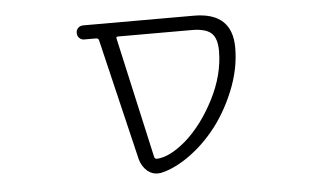

<svg xmlns="http://www.w3.org/2000/svg" viewBox="-42 -609 1085 650"><g transform="rotate(-5 500.0 -284.5)"><path d="M375 -497.1Q368.2 -497.1 370.1 -490.2L461.9 -80.1Q463.9 -73.2 470.7 -73.2Q514.6 -75.2 570.3 -123Q627.9 -173.8 669.9 -255.9Q711.9 -337.9 711.9 -418.9Q711.9 -461.9 692.4 -479.5Q672.9 -497.1 626 -497.1ZM767.6 -424.8Q767.6 -351.6 736.8 -277.3Q706.1 -203.1 660.2 -147.9Q614.3 -92.8 556.6 -56.6Q516.6 -32.2 480.5 -24.4Q474.6 -23.4 468.8 -23.4Q451.2 -23.4 435.5 -35.2Q416 -51.8 409.2 -77.1L310.5 -490.2Q308.6 -497.1 300.8 -497.1H260.7Q251 -497.1 244.1 -503.9Q237.3 -510.7 237.3 -521.5Q237.3 -531.2 244.1 -538.1Q251 -544.9 261.7 -544.9H635.7Q636.7 -544.9 637.7 -544.9Q767.6 -544.9 767.6 -424.8Z"/></g></svg>

Font: Rounded-X Mgen+ 1m light
Style: Regular
Weight: 200
Designer: [Source Han Sans]
Ryoko NISHIZUKA  (kana & ideographs); Paul D. Hunt (Latin, Greek & Cyrillic); Wenlong ZHANG  (bopomofo
Version: Version 1.059.20150602